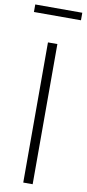

<svg xmlns="http://www.w3.org/2000/svg" viewBox="-103 -967 454 1005"><g transform="rotate(10 124.0 -464.5)"><path d="M99 0H149V-745H99ZM-1 -889H249V-929H-1Z"/></g></svg>

Font: Plus Jakarta Sans ExtraLight
Style: Regular
Weight: 200
Designer: Gumpita Rahayu
Foundry: Tokotype
Version: Version 2.004; ttfautohint (v1.8.3)